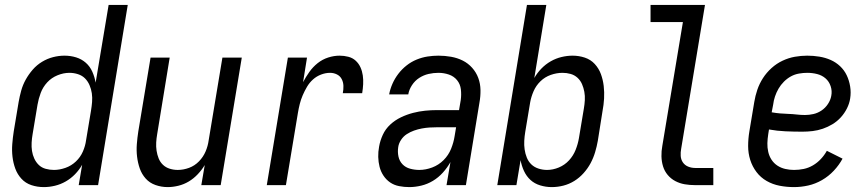

<svg xmlns="http://www.w3.org/2000/svg" viewBox="-20 -755 3540 783"><path d="M159 8Q132 8 108 0Q84 -8 67.5 -26Q51 -44 42.5 -67Q34 -90 31 -115.5Q28 -141 30 -167Q32 -193 36 -219L56 -339Q60 -362 66.5 -385.5Q73 -409 85 -430.5Q97 -452 113.5 -471Q130 -490 151.5 -503Q173 -516 196.5 -522Q220 -528 243 -528Q268 -528 290.5 -521Q313 -514 330 -499Q347 -484 356.5 -462.5Q366 -441 370 -418L423 -735H501L380 0H301L315 -83Q303 -62 286 -44.5Q269 -27 248 -15Q227 -3 204 2.5Q181 8 159 8ZM200 -62Q223 -62 247 -70.5Q271 -79 289.5 -96.5Q308 -114 318 -137Q328 -160 331 -183L351 -303Q354 -321 355.5 -339Q357 -357 354.5 -374.5Q352 -392 345 -408Q338 -424 326.5 -435.5Q315 -447 298 -452.5Q281 -458 263 -458Q239 -458 214.5 -448Q190 -438 172.5 -419Q155 -400 146 -376Q137 -352 133 -328L113 -208Q110 -191 109 -173.5Q108 -156 110.5 -139.5Q113 -123 120 -108Q127 -93 138.5 -82Q150 -71 166.5 -66.5Q183 -62 200 -62Z M664 8Q638 8 614 -0.5Q590 -9 574 -27Q558 -45 550 -68Q542 -91 539 -116Q536 -141 538 -167Q540 -193 544 -219L594 -520H672L621 -208Q618 -191 617 -174Q616 -157 618.5 -140.5Q621 -124 627 -109Q633 -94 644.5 -83Q656 -72 672 -67Q688 -62 705 -62Q728 -62 751 -70.5Q774 -79 791.5 -97Q809 -115 818.5 -137.5Q828 -160 831 -183L887 -520H966L880 0H801L815 -82Q803 -62 786.5 -44.5Q770 -27 750 -15Q730 -3 707.5 2.5Q685 8 664 8Z M1068 0 1154 -520H1232L1216 -420Q1227 -441 1241.5 -461.5Q1256 -482 1275.5 -497.5Q1295 -513 1318.5 -520.5Q1342 -528 1365 -528Q1383 -528 1400.5 -523.5Q1418 -519 1430.5 -507.5Q1443 -496 1450 -480.5Q1457 -465 1459.5 -447.5Q1462 -430 1461 -411.5Q1460 -393 1457 -375H1378Q1381 -390 1380.5 -405Q1380 -420 1373.5 -432.5Q1367 -445 1354 -451.5Q1341 -458 1326 -458Q1308 -458 1289.5 -451Q1271 -444 1256.5 -431Q1242 -418 1232 -401Q1222 -384 1214.5 -366.5Q1207 -349 1202.5 -331Q1198 -313 1195 -295L1146 0Z M1649 8Q1628 8 1607.5 4Q1587 0 1571 -11Q1555 -22 1544 -38.5Q1533 -55 1528 -74.5Q1523 -94 1522.5 -115Q1522 -136 1526 -157Q1530 -181 1541 -205Q1552 -229 1571.5 -247Q1591 -265 1615 -276.5Q1639 -288 1664 -294.5Q1689 -301 1713.5 -303.5Q1738 -306 1763 -306H1852L1859 -347Q1862 -369 1859.5 -390.5Q1857 -412 1844 -428Q1831 -444 1810.5 -451Q1790 -458 1768 -458Q1748 -458 1728 -453.5Q1708 -449 1690 -437.5Q1672 -426 1660 -407.5Q1648 -389 1645 -370H1567Q1571 -392 1580.5 -413.5Q1590 -435 1604.5 -454Q1619 -473 1638 -488Q1657 -503 1679 -512Q1701 -521 1723.5 -524.5Q1746 -528 1768 -528Q1794 -528 1819.5 -523.5Q1845 -519 1867 -508Q1889 -497 1905.5 -478.5Q1922 -460 1930.5 -437Q1939 -414 1939.5 -388Q1940 -362 1935 -335L1880 0H1801L1817 -94Q1804 -71 1786 -51Q1768 -31 1745.5 -17.5Q1723 -4 1698 2Q1673 8 1649 8ZM1690 -62Q1716 -62 1742.5 -72Q1769 -82 1789 -102Q1809 -122 1819.5 -148Q1830 -174 1834 -200L1840 -236H1763Q1747 -236 1731.5 -235Q1716 -234 1700 -231Q1684 -228 1668.5 -222.5Q1653 -217 1639 -208Q1625 -199 1615.5 -184.5Q1606 -170 1604 -155Q1601 -135 1605 -116.5Q1609 -98 1621.5 -85Q1634 -72 1652.5 -67Q1671 -62 1690 -62Z M2230 8Q2206 8 2183 1Q2160 -6 2143.5 -21Q2127 -36 2117 -57.5Q2107 -79 2103 -102L2086 0H2008L2129 -735H2208L2159 -437Q2171 -458 2188 -475.5Q2205 -493 2226 -505Q2247 -517 2270 -522.5Q2293 -528 2315 -528Q2341 -528 2365 -520Q2389 -512 2405.5 -494Q2422 -476 2430.5 -453Q2439 -430 2442 -404.5Q2445 -379 2443.5 -353Q2442 -327 2437 -301L2418 -181Q2414 -158 2407 -134.5Q2400 -111 2388.5 -89.5Q2377 -68 2360 -49Q2343 -30 2322 -17Q2301 -4 2277.5 2Q2254 8 2230 8ZM2211 -62Q2235 -62 2259 -72Q2283 -82 2300.5 -101Q2318 -120 2327.5 -144Q2337 -168 2341 -192L2361 -312Q2364 -329 2365 -346.5Q2366 -364 2363 -380.5Q2360 -397 2353.5 -412Q2347 -427 2335 -438Q2323 -449 2307 -453.5Q2291 -458 2274 -458Q2250 -458 2226 -449.5Q2202 -441 2184 -423.5Q2166 -406 2156 -383Q2146 -360 2142 -337L2122 -217Q2119 -199 2118 -181Q2117 -163 2119.5 -145.5Q2122 -128 2128.5 -112Q2135 -96 2147 -84.5Q2159 -73 2176 -67.5Q2193 -62 2211 -62Z M2815 0Q2793 0 2772.5 -3.5Q2752 -7 2734 -16.5Q2716 -26 2703 -41.5Q2690 -57 2684 -76.5Q2678 -96 2677.5 -117.5Q2677 -139 2681 -160L2765 -665H2633V-735H2855L2758 -149Q2755 -134 2756 -119Q2757 -104 2765 -92.5Q2773 -81 2786.5 -75.5Q2800 -70 2815 -70H2889V0Z M3218 8Q3188 8 3159.5 2.5Q3131 -3 3106.5 -17Q3082 -31 3065 -53.5Q3048 -76 3039.5 -103Q3031 -130 3031 -159.5Q3031 -189 3036 -219L3056 -339Q3060 -364 3068.5 -389Q3077 -414 3091.5 -436.5Q3106 -459 3126.5 -477.5Q3147 -496 3171.5 -507.5Q3196 -519 3221.5 -523.5Q3247 -528 3272 -528Q3297 -528 3321.5 -524Q3346 -520 3367.5 -510.5Q3389 -501 3406 -485Q3423 -469 3433 -448Q3443 -427 3447 -402.5Q3451 -378 3447 -353Q3444 -333 3434 -313Q3424 -293 3409 -276.5Q3394 -260 3375 -248.5Q3356 -237 3335.5 -230Q3315 -223 3294 -220.5Q3273 -218 3252 -218Q3218 -218 3183.5 -219.5Q3149 -221 3116 -227L3113 -208Q3110 -189 3109.5 -171Q3109 -153 3113 -135.5Q3117 -118 3126.5 -103.5Q3136 -89 3150.5 -79.5Q3165 -70 3182.5 -66Q3200 -62 3218 -62Q3238 -62 3257.5 -66Q3277 -70 3295 -80.5Q3313 -91 3327.5 -106.5Q3342 -122 3352 -140L3416 -108Q3402 -82 3380.5 -59Q3359 -36 3332 -20.5Q3305 -5 3276 1.5Q3247 8 3218 8ZM3263 -286Q3280 -286 3297.5 -290Q3315 -294 3330.5 -304.5Q3346 -315 3356.5 -331Q3367 -347 3370 -364Q3374 -384 3367.5 -403.5Q3361 -423 3346.5 -435.5Q3332 -448 3312.5 -453Q3293 -458 3272 -458Q3256 -458 3238.5 -455Q3221 -452 3205.5 -443.5Q3190 -435 3177 -422Q3164 -409 3155 -393.5Q3146 -378 3140.5 -361.5Q3135 -345 3133 -328L3127 -297Q3144 -294 3161 -292.5Q3178 -291 3195 -290.5Q3212 -290 3229 -288Q3246 -286 3263 -286Z"/></svg>

Font: Iosevka SS04
Style: Italic
Weight: 400
Italic angle: -9°
Monospace: yes
Designer: Belleve Invis
Foundry: Belleve Invis
Version: Version 19.0.0; ttfautohint (v1.8.4)